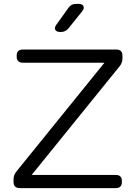

<svg xmlns="http://www.w3.org/2000/svg" viewBox="-20 -969 706 989"><path d="M293.9 -804.2H291Q271 -804.2 264.9 -815.2Q258.8 -826.2 271 -842.8L333 -929.2Q346.7 -949.2 372.1 -949.2H383.8Q403.8 -949.2 409.7 -937.5Q415.5 -925.8 402.8 -910.2L333 -823.2Q316.9 -804.2 293.9 -804.2ZM576.2 0H82Q49.8 0 49.8 -32.2V-45.9Q49.8 -67.4 64 -85L518.1 -646H98.1Q65.9 -646 65.9 -678.2V-682.1Q65.9 -713.9 98.1 -713.9H579.1Q610.8 -713.9 610.8 -682.1V-668Q610.8 -646 597.2 -628.9L143.1 -67.9H576.2Q607.9 -67.9 607.9 -36.1V-32.2Q607.9 0 576.2 0Z"/></svg>

Font: Arcon Rounded-
Style: Regular
Weight: 400
Designer: M. Zarth
Foundry: martin zarth - visuelle & digitale kommunikation
Version: Version 1.110;PS 001.110;hotconv 1.0.70;makeotf.lib2.5.58329